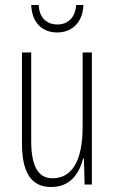

<svg xmlns="http://www.w3.org/2000/svg" viewBox="-20 -739 458 769"><path d="M314 -719H285C282 -672 255 -641 210 -641C164 -641 137 -671 135 -719H105C108 -646 151 -609 209 -609C271 -609 312 -652 314 -719ZM348 -529H311V-233C311 -90 266 -25 190 -25C135 -25 105 -70 105 -174V-529H68V-165C68 -49 104 10 185 10C264 10 298 -47 313 -104H316L319 0H348Z"/></svg>

Font: Noto Sans ExtraCondensed ExtraLight
Style: Regular
Weight: 200
Width: 2
Designer: Monotype Design Team
Foundry: Monotype Imaging Inc.
Version: Version 2.013